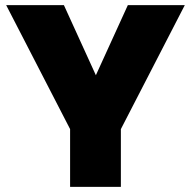

<svg xmlns="http://www.w3.org/2000/svg" viewBox="-20 -725 741 745"><path d="M4 -705H228L389 -352H315L476 -705H697L449 -224V0H252V-224Z"/></svg>

Font: Parkinsans ExtraBold
Style: Regular
Weight: 800
Designer: Red Stone, Indian Type Foundry
Foundry: Indian Type Foundry
Version: Version 1.000